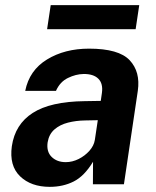

<svg xmlns="http://www.w3.org/2000/svg" viewBox="-20 -716 606 746"><path d="M173.5 10Q100.5 10 58 -31Q15.5 -72 26 -148Q38.5 -233 107.2 -277.2Q176 -321.5 309.5 -323L371.5 -324L376 -355Q381 -391.5 362 -410.2Q343 -429 304.5 -428.5Q274.5 -428 243.8 -413Q213 -398 197.5 -363H78Q94 -443 162.8 -485Q231.5 -527 326 -527Q441.5 -527 483.8 -482Q526 -437 515.5 -363.5L461.5 0H341L341.5 -87.5Q307.5 -31.5 266.2 -10.8Q225 10 173.5 10ZM235.5 -86Q261 -86 285.5 -98.2Q310 -110.5 327.5 -130.2Q345 -150 348.5 -172.5L360 -249L310 -248Q275.5 -247.5 244 -239.5Q212.5 -231.5 191.2 -212.8Q170 -194 165 -162.5Q160 -126.5 180.8 -106.2Q201.5 -86 235.5 -86ZM163 -602.5 177 -696H521L507 -602.5Z"/></svg>

Font: Public Sans
Style: Bold Italic
Weight: 700
Italic angle: -8°
Designer: The Public Sans project authors (U.S. Web Design System). Libre Franklin designed by Pablo Impallari and Rodrigo Fuenzal
Version: Version 1.008; ttfautohint (v1.8.1) -l 8 -r 50 -G 200 -x 14 